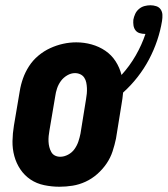

<svg xmlns="http://www.w3.org/2000/svg" viewBox="-20 -702 638 730"><path d="M206 8Q177 8 148 2Q119 -4 96 -19.5Q73 -35 57.5 -58Q42 -81 34.5 -108.5Q27 -136 27.5 -165.5Q28 -195 33 -225L55 -355Q59 -380 67.5 -404Q76 -428 90.5 -450.5Q105 -473 126 -490.5Q147 -508 171 -519Q195 -530 220 -535.5Q245 -541 270 -541Q300 -541 328.5 -533Q357 -525 380.5 -509Q404 -493 419.5 -469Q435 -445 442 -417Q473 -451 496 -491Q519 -531 533 -573Q532 -573 532 -573Q532 -573 532 -573Q521 -573 511 -576Q501 -579 495 -587Q489 -595 487.5 -605.5Q486 -616 487 -627Q489 -638 494 -649Q499 -660 508.5 -668Q518 -676 529.5 -679Q541 -682 552 -682Q563 -682 574 -678.5Q585 -675 591 -666Q597 -657 597.5 -645.5Q598 -634 596 -622Q590 -585 577.5 -548Q565 -511 546.5 -476Q528 -441 503 -409Q478 -377 448 -350Q447 -339 445.5 -327.5Q444 -316 442 -305L421 -175Q416 -151 408 -126.5Q400 -102 385 -80Q370 -58 349.5 -40Q329 -22 305 -11Q281 0 256 4Q231 8 206 8ZM209 -106Q224 -106 239 -114Q254 -122 263.5 -135.5Q273 -149 278 -164Q283 -179 286 -194L307 -324Q309 -335 310 -346Q311 -357 310.5 -367.5Q310 -378 308 -388Q306 -398 300.5 -406.5Q295 -415 285.5 -419.5Q276 -424 265 -424Q250 -424 235.5 -415.5Q221 -407 211.5 -394Q202 -381 197 -366Q192 -351 190 -336L168 -206Q166 -195 165 -184.5Q164 -174 164.5 -163.5Q165 -153 167.5 -143Q170 -133 175 -124Q180 -115 189 -110.5Q198 -106 209 -106Z"/></svg>

Font: Iosevka Curly Slab HvObl
Style: Regular
Weight: 900
Italic angle: -9°
Monospace: yes
Designer: Belleve Invis
Foundry: Belleve Invis
Version: Version 11.1.0; ttfautohint (v1.8.3)